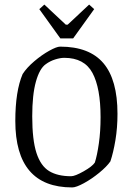

<svg xmlns="http://www.w3.org/2000/svg" viewBox="-20 -811 581 840"><path d="M47 -282Q47 -412 79 -487Q97 -515 130 -543Q163 -571 195.5 -589Q228 -607 243 -607Q371 -607 432.5 -534.5Q494 -462 494 -313Q494 -252 485 -198Q476 -144 463 -105Q447 -82 414 -55Q381 -28 347 -9.5Q313 9 296 9Q47 9 47 -282ZM395 -100Q405 -131 412.5 -183.5Q420 -236 420 -298Q420 -426 384.5 -492Q349 -558 261 -558Q244 -558 221.5 -551Q199 -544 180 -530Q153 -511 137 -453.5Q121 -396 121 -302Q121 -199 139.5 -142Q158 -85 195 -62.5Q232 -40 291 -40Q308 -40 346 -61.5Q384 -83 395 -100ZM152 -771 174 -791 268 -703H276L370 -791L392 -771L300 -643H244Z"/></svg>

Font: Grenze Light
Style: Regular
Weight: 300
Designer: Renata Polastri
Foundry: Omnibus-Type
Version: Version 1.002; ttfautohint (v1.8)